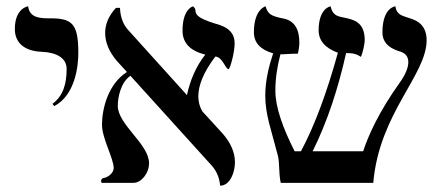

<svg xmlns="http://www.w3.org/2000/svg" viewBox="-20 -579 1403 608"><path d="M152 -243C218 -278 228 -369 228 -411C228 -502 210 -521 140 -521C109 -521 74 -521 69 -559C69 -559 27 -554 27 -487C27 -443 58 -417 112 -415C161 -413 191 -394 191 -361C191 -315 181 -276 146 -250Z M723 -442C723 -486 685 -498 659 -505C602 -523 601 -534 599 -544C599 -549 598 -554 591 -559C591 -559 558 -551 558 -482C558 -443 582 -418 630 -406C600 -368 582 -324 572 -278L571 -279L385 -485C370 -502 361 -525 360 -554H347C324 -529 313 -502 313 -475C313 -444 326 -414 351 -385L382 -351C322 -313 303 -234 303 -184C303 -141 340 -77 340 -47C340 -31 322 -17 307 -15C303 -14 300 -10 300 -6C300 -4 301 -2 302 0H403C427 0 452 -30 452 -62C452 -123 353 -184 353 -244C353 -270 362 -318 393 -339L651 -54C666 -37 675 -16 677 9C709 9 724 -34 724 -65C724 -96 711 -126 686 -155L621 -226C612 -241 608 -257 608 -274C608 -308 624 -350 662 -400C686 -398 693 -360 704 -360C708 -360 723 -411 723 -442Z M1331 -452C1331 -509 1287 -518 1272 -523C1256 -529 1236 -531 1232 -559C1232 -559 1191 -556 1191 -476C1191 -448 1208 -429 1240 -418C1249 -415 1273 -411 1273 -382C1273 -365 1264 -343 1247 -319C1179 -224 1146 -149 1130 -100H970C1016 -192 1051 -299 1076 -411C1098 -411 1109 -408 1123 -399C1128 -410 1135 -439 1135 -452C1135 -512 1096 -517 1071 -523C1055 -527 1034 -526 1027 -559C1027 -559 989 -554 989 -483C989 -451 1009 -427 1050 -412C1016 -289 977 -182 933 -100H913C876 -173 852 -239 852 -292C852 -334 859 -373 868 -407C885 -407 896 -409 923 -409C925 -415 928 -433 928 -444C928 -487 912 -513 879 -520C837 -528 828 -535 821 -559C821 -559 784 -550 784 -477C784 -444 804 -422 845 -410C832 -371 820 -325 820 -276C820 -216 839 -168 860 -86C866 -61 862 -33 869 0H1162C1181 -221 1331 -341 1331 -452Z"/></svg>

Font: Libertinus Serif Display
Style: Regular
Weight: 400
Designer: Philipp H. Poll, Khaled Hosny
Foundry: Caleb Maclennan
Version: Version 7.050;RELEASE